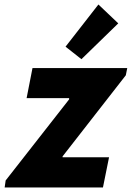

<svg xmlns="http://www.w3.org/2000/svg" viewBox="-40 -825 580 845"><path d="M-15.1 -30.8 264.2 -387.7V-393.1H77.1L103 -525.4H520L513.7 -493.7L235.4 -136.7V-132.8H439.9L413.1 0H-19.5ZM248.5 -619.6 393.1 -805.2 480.5 -722.2 318.4 -564.5Z"/></svg>

Font: Reddit Sans Vanilla ExtraBold
Style: Italic
Weight: 800
Italic angle: -11.25°
Designer: Stephen Hutchings
Version: Version 1.013